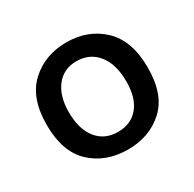

<svg xmlns="http://www.w3.org/2000/svg" viewBox="-87 -761 518 512"><g transform="rotate(-30 172.0 -505.0)"><path d="M173 -340Q105 -340 61 -381Q17 -422 17 -505Q17 -588 61.5 -629Q106 -670 172 -670Q239 -670 283 -628Q327 -586 327 -503Q327 -420 283 -380Q239 -340 173 -340ZM173 -394Q213 -394 236 -421.5Q259 -449 259 -500Q259 -553 235 -583Q211 -613 170 -613Q131 -613 108 -584Q85 -555 85 -505Q85 -453 108.5 -423.5Q132 -394 173 -394Z"/></g></svg>

Font: Bricolage Grotesque 48pt Light
Style: Regular
Weight: 300
Designer: Mathieu Triay
Foundry: Atelier Triay
Version: Version 1.000; ttfautohint (v1.8.4.7-5d5b);gftools[0.9.32]